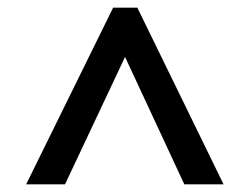

<svg xmlns="http://www.w3.org/2000/svg" viewBox="-20 -738 650 499"><path d="M274 -718 48 -259H149L305 -590L459 -259H561L337 -718Z"/></svg>

Font: Noto Sans Bengali UI SemiBold
Style: Regular
Weight: 600
Designer: Jelle Bosma - Monotype Design Team
Foundry: Monotype Imaging Inc.
Version: Version 2.003